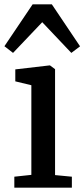

<svg xmlns="http://www.w3.org/2000/svg" viewBox="-32 -871 391 891"><path d="M34.5 0V-51L113.5 -59.5V-475.5L39 -493.5V-549L198 -567.5H200L223.5 -550V-58.5L301.5 -51V0ZM28.5 -625.5 -11.5 -656.5 119.5 -851H208.5L339.5 -656L299 -625.5L164 -768Z"/></svg>

Font: Merriweather Light 18pt Medium
Style: Regular
Weight: 500
Version: Version 2.100